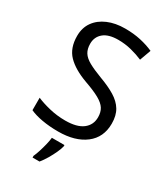

<svg xmlns="http://www.w3.org/2000/svg" viewBox="-227 -825 1003 1148"><g transform="rotate(30 274.5 -251.5)"><path d="M502 -191Q502 -96 433 -43Q364 10 247 10Q187 10 136 1Q85 -8 51 -24V-110Q87 -94 140.5 -81Q194 -68 251 -68Q331 -68 371.5 -99Q412 -130 412 -183Q412 -218 397 -242Q382 -266 345.5 -286.5Q309 -307 244 -330Q153 -363 106.5 -411Q60 -459 60 -542Q60 -599 89 -639.5Q118 -680 169.5 -702Q221 -724 288 -724Q347 -724 396 -713Q445 -702 485 -684L457 -607Q420 -623 376.5 -634Q333 -645 286 -645Q219 -645 185 -616.5Q151 -588 151 -541Q151 -505 166 -481Q181 -457 215 -438Q249 -419 307 -397Q370 -374 413.5 -347.5Q457 -321 479.5 -284Q502 -247 502 -191ZM321 70Q317 88 304.5 115.5Q292 143 275.5 171Q259 199 241 221H193V209Q201 192 209.5 165.5Q218 139 225 110.5Q232 82 234 61H321Z"/></g></svg>

Font: Noto Sans Lao
Style: Regular
Weight: 400
Designer: Monotype Design Team
Foundry: Monotype Imaging Inc.
Version: Version 2.003; ttfautohint (v1.8.4.7-5d5b)